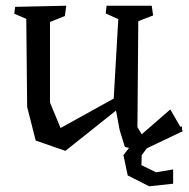

<svg xmlns="http://www.w3.org/2000/svg" viewBox="-20 -513 660 672"><path d="M30 0ZM620 -54 473 16 417 1 399 -57 386 -126 209 15 105 -21 75 -139 72 -447 30 -465 33 -489 212 -493 207 -457 155 -436V-154L192 -65L257 -101L378 -168L394 -446L350 -466L353 -493H511L516 -459L464 -439L461 -68L476 -43L576 -130ZM526 -70H617V-60L506 -10L476 30L475 65L526 90L586 80V130L502 139L427 101L412 30L466 -40L526 -60Z"/></svg>

Font: Underdog
Style: Regular
Weight: 400
Designer: Sergey Steblina
Foundry: Sergey Steblina, Jovanny Lemonad
Version: Version 1.001; ttfautohint (v0.9)